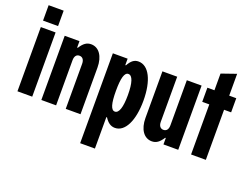

<svg xmlns="http://www.w3.org/2000/svg" viewBox="-127 -938 1822 1405"><g transform="rotate(20 784.0 -235.0)"><path d="M35 -670V-550H152V-670ZM36 0H151V-500H36Z M222 -500V0H337V-351C337 -382 350 -400 374 -400C398 -400 412 -382 412 -351V0H527V-363C527 -451 487 -508 426 -508C392 -508 368 -491 342 -450H337V-500Z M712 -250C712 -350 726 -397 756 -397C788 -397 805 -346 805 -250C805 -155 788 -104 756 -104C726 -104 712 -150 712 -250ZM597 200H712V-45H717C740 -9 765 8 797 8C875 8 926 -94 926 -250C926 -407 875 -508 795 -508C762 -508 740 -491 717 -450H712V-500H597Z M1288 0V-500H1173V-149C1173 -118 1160 -100 1136 -100C1112 -100 1098 -118 1098 -149V-500H983V-137C983 -49 1023 8 1084 8C1118 8 1142 -9 1168 -50H1173V0Z M1388 -630V-500H1333V-390H1388V0H1503V-390H1558V-500H1503V-670Z"/></g></svg>

Font: Jakob Semi-Condensed
Style: Regular
Weight: 400
Width: 4
Designer: Alan Madić
Foundry: X Cicéro
Version: Version 1.000;Glyphs 3.1.2 (3151)